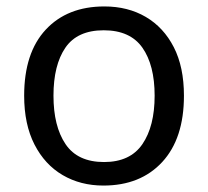

<svg xmlns="http://www.w3.org/2000/svg" viewBox="-20 -659 645 596"><path d="M551 -362Q551 -229 483.5 -156Q416 -83 301 -83Q230 -83 174.5 -115.5Q119 -148 87 -210.5Q55 -273 55 -362Q55 -495 122 -567Q189 -639 304 -639Q377 -639 432.5 -606.5Q488 -574 519.5 -512.5Q551 -451 551 -362ZM146 -362Q146 -267 183.5 -211.5Q221 -156 303 -156Q384 -156 422 -211.5Q460 -267 460 -362Q460 -457 422 -511Q384 -565 302 -565Q220 -565 183 -511Q146 -457 146 -362Z"/></svg>

Font: Noto Sans Telugu UI
Style: Regular
Weight: 400
Designer: Jelle Bosma - Monotype Design Team
Foundry: Monotype Imaging Inc.
Version: Version 2.005; ttfautohint (v1.8.4.7-5d5b)